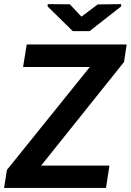

<svg xmlns="http://www.w3.org/2000/svg" viewBox="-24 -931 647 951"><path d="M179.7 -110.8H518.1L501 0H-3.9L10.3 -89.4L420.9 -599.1H90.3L108.4 -710.9H603.5L590.3 -624ZM379.4 -848.6 460 -909.2 576.2 -910.6V-899.4L419.9 -776.9H336.4L211.9 -898.9L212.4 -910.6L321.8 -909.7Z"/></svg>

Font: Roboto Mono
Style: Bold Italic
Weight: 700
Designer: Google
Version: Version 2.000985; 2015; ttfautohint (v1.3)